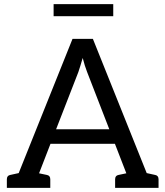

<svg xmlns="http://www.w3.org/2000/svg" viewBox="-20 -904 796 924"><path d="M13 0V-41Q13 -59 29 -62L70 -71L329 -717H427L686 -71L727 -62Q743 -59 743 -41V0H534V-41Q534 -59 550 -62L588 -70L533 -212H223L168 -70L206 -62Q222 -59 222 -41V0ZM357 -557 250 -282H506L399 -558Q388 -586 378 -625Q372 -605 367 -588Q362 -571 357 -557ZM238 -826V-884H525V-826Z"/></svg>

Font: Aleo
Style: Regular
Weight: 400
Designer: Alessio Laiso
Foundry: Alessio Laiso
Version: Version 2.001; ttfautohint (v1.8.4.7-5d5b);gftools[0.9.29]